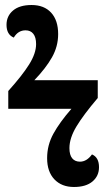

<svg xmlns="http://www.w3.org/2000/svg" viewBox="-20 -737 426 766"><path d="M168 -106Q168 -158 193 -203.5Q218 -249 265 -303H13V-374Q68 -435 96 -479.5Q124 -524 124 -561Q124 -588 113 -602Q102 -616 82 -616Q52 -616 35 -587Q6 -599 6 -638Q6 -673 32 -695Q58 -717 106 -717Q156 -717 184 -686.5Q212 -656 212 -601Q212 -552 187.5 -508.5Q163 -465 117 -417H370V-346Q313 -279 285 -232.5Q257 -186 257 -146Q257 -119 268 -105.5Q279 -92 299 -92Q326 -92 347 -121Q375 -109 375 -70Q375 -35 349 -13Q323 9 275 9Q226 9 197 -21.5Q168 -52 168 -106Z"/></svg>

Font: Noto Serif CondExtraBold
Style: Regular
Weight: 800
Width: 3
Designer: Monotype Design Team
Foundry: Monotype Imaging Inc.
Version: Version 1.001